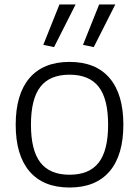

<svg xmlns="http://www.w3.org/2000/svg" viewBox="-20 -826 620 856"><path d="M118 -270Q118 -156 160 -101.5Q202 -47 290 -47Q378 -47 420 -101Q462 -155 462 -270Q462 -385 420 -439Q378 -493 290 -493Q202 -493 160 -439Q118 -385 118 -270ZM468.5 -62Q407 10 290 10Q173 10 111.5 -62Q50 -134 50 -270Q50 -406 111.5 -478Q173 -550 290 -550Q407 -550 468.5 -478Q530 -406 530 -270Q530 -134 468.5 -62ZM350 -626 422 -806H494L398 -616ZM173 -626 245 -806H317L221 -616Z"/></svg>

Font: EncodeSans
Style: Light
Weight: 300
Designer: Pablo Impallari, Andres Torresi
Foundry: Pablo Impallari, Andres Torresi
Version: Version 1.000; ttfautohint (v1.4.1)